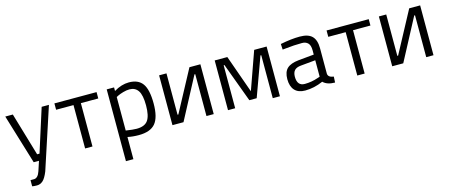

<svg xmlns="http://www.w3.org/2000/svg" viewBox="-47 -1074 4363 1865"><g transform="rotate(-15 2134.5 -142.0)"><path d="M102 160Q127 161 140 160Q178 157 198 97L230 0H177L25 -500H101L229 -66H253L391 -500H464L262 116Q236 180 209.5 203Q183 226 150.5 226Q118 226 102 222Z M519 -500H943V-436H768V0H694V-436H519Z M1045 222V-500H1119V-464Q1195 -510 1269 -510Q1364 -510 1407 -449.5Q1450 -389 1450 -250Q1450 -111 1399.5 -50.5Q1349 10 1232 10Q1171 10 1120 -1V222ZM1258 -443Q1228 -443 1193.5 -433Q1159 -423 1139 -413L1120 -403V-66Q1191 -55 1228 -55Q1309 -55 1341.5 -101Q1374 -147 1374 -251Q1374 -355 1344.5 -399Q1315 -443 1258 -443Z M1914 1V-420H1906L1683 1H1572V-500H1646V-84H1654L1877 -500H1987V1Z M2653 -500V0H2581V-432H2573L2430 -40H2356L2211 -432H2203V0H2131V-500H2258L2393 -120L2528 -500Z M3150 -349V-93Q3153 -56 3208 -49L3205 10Q3126 10 3086 -30Q2996 10 2906 10Q2837 10 2801 -29Q2765 -68 2765 -141Q2765 -214 2802 -248.5Q2839 -283 2918 -291L3075 -306V-349Q3075 -400 3053 -422Q3031 -444 2993 -444Q2913 -444 2827 -434L2796 -431L2793 -488Q2903 -510 2988 -510Q3073 -510 3111.5 -471Q3150 -432 3150 -349ZM2842 -145Q2842 -53 2918 -53Q2986 -53 3052 -76L3075 -84V-249L2927 -235Q2882 -231 2862 -209Q2842 -187 2842 -145Z M3256 -500H3680V-436H3505V0H3431V-436H3256Z M4124 1V-420H4116L3893 1H3782V-500H3856V-84H3864L4087 -500H4197V1Z"/></g></svg>

Font: Titillium Web[RUS by Daymarius]
Style: Regular
Weight: 400
Designer: Cyrillization by Daymarius
Foundry: Cyrillization by Daymarius
Version: Version 1.002 September 11, 2018